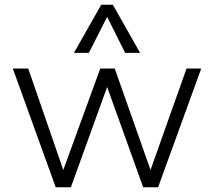

<svg xmlns="http://www.w3.org/2000/svg" viewBox="-20 -790 903 810"><path d="M767 -501H829L647 0H584L432 -423L279 0H215L34 -501H99L247 -73L403 -501H464L615 -73ZM292 -567 407 -770H456L571 -567H508L432 -719L355 -567Z"/></svg>

Font: Muli Light
Style: Regular
Weight: 300
Designer: Vernon Adams
Foundry: Vernon Adams
Version: Version 2.100